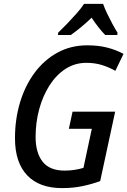

<svg xmlns="http://www.w3.org/2000/svg" viewBox="-20 -957 655 987"><path d="M299 10Q182 10 119.5 -56Q57 -122 57 -246Q57 -344 83 -430.5Q109 -517 158 -583Q207 -649 275.5 -686.5Q344 -724 429 -724Q485 -724 530.5 -712.5Q576 -701 615 -680L573 -593Q539 -612 503 -623Q467 -634 424 -634Q365 -634 317 -603Q269 -572 234.5 -518Q200 -464 181.5 -395.5Q163 -327 163 -253Q163 -172 199 -126Q235 -80 312 -80Q340 -80 364.5 -84Q389 -88 409 -94L452 -295H334L353 -383H572L495 -26Q451 -10 403 0Q355 10 299 10ZM279 -789Q299 -808 324 -834Q349 -860 373 -887Q397 -914 412 -937H510Q518 -914 531 -887Q544 -860 558 -834Q572 -808 584 -789L583 -777H521Q505 -793 486.5 -816.5Q468 -840 451 -866Q423 -839 395.5 -816.5Q368 -794 344 -777H278Z"/></svg>

Font: Noto Sans SemiCondensed Medium
Style: Italic
Weight: 500
Width: 4
Italic angle: -12°
Designer: Monotype Design Team
Foundry: Monotype Imaging Inc.
Version: Version 2.013; ttfautohint (v1.8.4.7-5d5b)